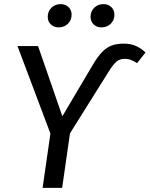

<svg xmlns="http://www.w3.org/2000/svg" viewBox="-20 -913 727 933"><path d="M283 -348 431 -598Q454 -637 475.5 -659.5Q497 -682 522 -691.5Q547 -701 581 -701Q617 -701 643 -688.5Q669 -676 687 -658L646 -606Q633 -615 618.5 -621Q604 -627 586 -627Q562 -627 546 -613.5Q530 -600 510 -568L320 -265L282 0H187L225 -264L65 -689H165ZM265 -780Q242 -780 227 -794.5Q212 -809 212 -831Q212 -858 230 -875.5Q248 -893 275 -893Q298 -893 313 -878.5Q328 -864 328 -842Q328 -815 310 -797.5Q292 -780 265 -780ZM473 -780Q450 -780 435 -794.5Q420 -809 420 -831Q420 -858 438 -875.5Q456 -893 483 -893Q506 -893 521 -878.5Q536 -864 536 -842Q536 -815 518 -797.5Q500 -780 473 -780Z"/></svg>

Font: Fira Sans Variable
Style: Italic
Weight: 397
Italic angle: -8°
Designer: Carrois Corporate & Edenspiekermann AG
Foundry: Carrois Corporate GbR & Edenspiekermann AG
Version: Version 4.202